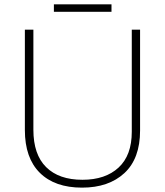

<svg xmlns="http://www.w3.org/2000/svg" viewBox="-20 -850 756 880"><path d="M622 -252Q622 -123 550 -56.5Q478 10 356 10Q231 10 162.5 -58Q94 -126 94 -254V-714H133V-255Q133 -142 191.5 -84Q250 -26 358 -26Q463 -26 523.5 -82Q584 -138 584 -246V-714H622ZM491 -830V-796H227V-830Z"/></svg>

Font: Noto Sans Devanagari ExtraLight
Style: Regular
Weight: 200
Designer: Jelle Bosma - Monotype Design Team
Foundry: Monotype Imaging Inc.
Version: Version 2.004; ttfautohint (v1.8.4.7-5d5b)